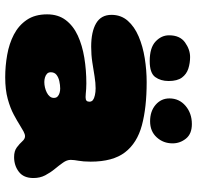

<svg xmlns="http://www.w3.org/2000/svg" viewBox="-30 -672 775 756"><g transform="rotate(90 358.0 -294.5)"><path d="M284.5 73Q240.5 73 196.5 65.2Q152.5 57.5 116.5 38.8Q80.5 20 58.8 -12Q37 -44 37 -92Q37 -135.5 59.5 -165.2Q82 -195 120.5 -212.8Q159 -230.5 207.8 -238.5Q256.5 -246.5 309 -246.5Q320 -246.5 330.5 -245.8Q341 -245 349.8 -244.2Q358.5 -243.5 363 -243.5Q373 -243.5 377 -247.2Q381 -251 381 -259Q381 -262 380.2 -264.2Q379.5 -266.5 378 -268.8Q376.5 -271 374 -272.5Q367.5 -277.5 355.2 -280.2Q343 -283 328 -283Q307 -283 281 -278.8Q255 -274.5 225.8 -270Q196.5 -265.5 164.5 -265.5Q105.5 -265.5 72.2 -285Q39 -304.5 39 -345.5Q39 -383 62.2 -409.5Q85.5 -436 124.2 -452.5Q163 -469 210 -476.5Q257 -484 304 -484Q404 -484 473.8 -465.2Q543.5 -446.5 580.2 -398.8Q617 -351 617 -263.5Q617 -248 616 -236.5Q615 -225 613.5 -216Q612 -207 611 -199.8Q610 -192.5 610 -185Q610 -170 620.8 -154.8Q631.5 -139.5 645.8 -122.2Q660 -105 670.8 -84.5Q681.5 -64 681.5 -38Q681.5 0.5 657 19.2Q632.5 38 599 38Q575 38 560.8 27.2Q546.5 16.5 537 5.8Q527.5 -5 517 -5Q509 -5 498.2 0.8Q487.5 6.5 474 15Q457.5 25.5 432 39.2Q406.5 53 370.2 63Q334 73 284.5 73ZM303.5 -81Q314 -81 324.8 -83.5Q335.5 -86 345 -90.8Q354.5 -95.5 360.2 -102.5Q366 -109.5 366 -118.5Q366 -128 360.5 -133.2Q355 -138.5 346.5 -141Q338 -143.5 329.5 -143.5Q315.5 -143.5 300.5 -140.2Q285.5 -137 275.2 -129Q265 -121 265 -106.5Q265 -97 271 -91.5Q277 -86 285.8 -83.5Q294.5 -81 303.5 -81ZM221 -496Q168.5 -496 144 -519Q119.5 -542 119.5 -572Q119.5 -615 147.5 -635Q175.5 -655 205 -655Q229 -655 250.8 -648Q272.5 -641 286 -622.8Q299.5 -604.5 299.5 -570.5Q299.5 -539 283.8 -517.5Q268 -496 221 -496ZM458 -497.5Q418.5 -497.5 393.2 -519.2Q368 -541 368 -573.5Q368 -612 397.2 -637Q426.5 -662 469 -662Q507.5 -662 526.2 -638.8Q545 -615.5 545 -586Q545 -549.5 521.2 -523.5Q497.5 -497.5 458 -497.5Z"/></g></svg>

Font: Gluten Thin Black
Style: Regular
Weight: 900
Version: Version 1.300